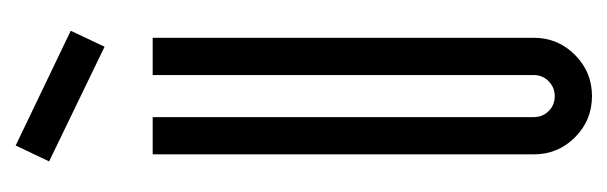

<svg xmlns="http://www.w3.org/2000/svg" viewBox="-291 -500 793 251"><g transform="rotate(-90 105.5 -374.5)"><path d="M190.8 -678.5 169.9 -634.3 20 -706.8 40.8 -750.5ZM181.6 -73.3Q181.6 -41.6 159.3 -19.4Q137 2.9 105.4 2.9Q73.7 2.9 51.4 -19.4Q29.2 -41.6 29.2 -73.3V-571.4H77.9V-73.3Q77.9 -61.6 85.8 -53.7Q93.7 -45.8 105.4 -45.8Q116.6 -45.8 124.7 -53.7Q132.9 -61.6 132.9 -73.3V-571.4H181.6Z"/></g></svg>

Font: Marapfhont
Style: Book
Weight: 400
Version: Version 0.15